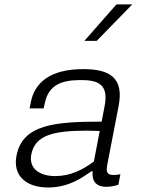

<svg xmlns="http://www.w3.org/2000/svg" viewBox="-20 -818 660 850"><path d="M349 -512C200.5 -512 133 -451 116.5 -365.5L111 -338H173L178.5 -362C196 -446 258.5 -462.5 332.5 -463.5C412.5 -464.5 462.5 -447 443 -347.5L430 -279.5C221.5 -279.5 79.5 -267 53 -128.5C36 -41 95 12 192.5 12C284.5 12 343 -31 384 -59.5H390.5C386 -22.5 399.5 9 451.5 9C466 9 483.5 6.5 504 0L513 -46.5C461 -37 446.5 -47 454.5 -87L505 -348C529.5 -473 467 -512 349 -512ZM353.5 -637 495.5 -798.5H565.5L408 -637ZM118.5 -134C135 -219.5 216 -239.5 363.5 -239.5C378.5 -239.5 400 -239 421.5 -238L395.5 -103C345.5 -66 292 -38.5 224.5 -38.5C152.5 -38.5 107 -74 118.5 -134Z"/></svg>

Font: Monaspace Neon ExtraLight
Style: Italic
Weight: 200
Italic angle: -11°
Designer: Riley Cran & the Lettermatic Team
Foundry: Lettermatic
Version: Version 1.200 (Monaspace Neon)